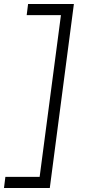

<svg xmlns="http://www.w3.org/2000/svg" viewBox="-61 -770 438 964"><path d="M189 174H-41L-34 118H138L245 -694H73L80 -750H310Z"/></svg>

Font: Bellota
Style: Italic
Weight: 400
Italic angle: -7.5°
Designer: Kemie Guaida
Foundry: Kemie Guaida
Version: Version 4.001